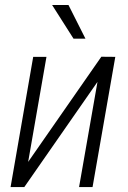

<svg xmlns="http://www.w3.org/2000/svg" viewBox="-20 -759 519 779"><path d="M94.2 -102.1 391.1 -528.8 447.8 -528.3 355.5 0H300.8L375.5 -426.8L78.6 0H22.9L114.7 -528.3H168.5ZM257.8 -738.8 326.7 -602.1H278.3L191.4 -738.8Z"/></svg>

Font: Roboto Condensed Light
Style: Italic
Weight: 300
Italic angle: -12°
Designer: Christian Robertson
Foundry: Google
Version: Version 3.0; 2020